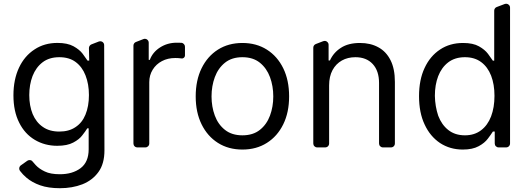

<svg xmlns="http://www.w3.org/2000/svg" viewBox="-20 -780 2807 1016"><path d="M192.5 200.6Q149.5 185.4 120 160.2Q100.5 143.8 85.9 124.3Q81.7 119 81.7 111.9Q81.7 106.9 84 102.3Q86.3 97.7 90.6 94.8L124.6 70.7Q129.6 67.1 136.4 67.1Q146.7 67.1 152.3 74.6L169.4 94.1Q187.1 113.3 217.3 127.5Q246.8 142 296.9 142Q363.3 142 406.2 110.1Q449.2 77.8 449.2 9.9V-100.9H441.8Q432.5 -85.6 415.8 -64.3Q399.9 -42.6 367.5 -25.6Q335.6 -8.5 282.7 -8.5Q217.3 -8.5 164.4 -39.8Q111.2 -71.4 81.7 -130.7Q51.1 -190.7 51.1 -275.6Q51.1 -359 80.6 -421.9Q109.7 -484 163 -518.5Q214.8 -552.9 284.1 -552.9Q336.6 -552.9 369 -535.2Q400.9 -517.4 417.3 -495.7Q433.9 -473.4 443.2 -459.2H452.1L450.6 -525.6Q450.6 -532 454.4 -537.5Q458.1 -543 463.8 -545.1L503.2 -560.4Q508.2 -561.8 510.3 -561.8Q518.8 -561.8 525 -555.8Q531.2 -549.7 531.2 -540.8L532.7 15.6Q532.7 86.6 501.1 130Q469.5 174 415.8 195.3Q362.6 215.9 296.9 215.9Q235.8 215.9 192.5 200.6ZM152.7 -176.8Q171.5 -132.5 206.3 -108.7Q241.1 -83.8 294 -83.8Q344.8 -83.8 379.3 -107.2Q414.8 -130.3 432.2 -173.3Q450.6 -217.7 450.6 -277Q450.6 -334.9 432.5 -381Q415.1 -426.1 380 -452.1Q345.9 -477.3 294 -477.3Q240.8 -477.3 205.6 -450.6Q170.5 -424 152.3 -377.8Q134.9 -332 134.9 -277Q134.9 -220.9 152.7 -176.8Z M686.1 -21V-538.7Q686.1 -545.1 689.8 -550.4Q693.5 -555.8 699.6 -557.9L739 -573.2Q742.2 -574.6 746.4 -574.6Q755 -574.6 761 -568.5Q767 -562.5 767 -553.6V-463.1H772.7Q787.6 -503.6 826.7 -528.8Q865.8 -554 914.8 -554Q928.6 -554 937.9 -553.6H938.6Q947.1 -553.3 952.9 -547.2Q958.8 -541.2 958.8 -532.7V-487.2Q958.8 -479.4 952.9 -474.4Q947.1 -469.5 939.6 -470.9Q924.4 -473 907.7 -473Q867.5 -473 837 -456.7Q805.8 -440.3 788 -411.2Q769.9 -382.1 769.9 -345.2V-21Q769.9 -12.1 763.8 -6Q757.8 0 749.3 0H707Q698.2 0 692.1 -6Q686.1 -12.1 686.1 -21Z M1015.6 -269.9Q1015.6 -355.1 1046.7 -418.7Q1077.8 -482.2 1133.3 -517.4Q1188.9 -552.6 1262.8 -552.6Q1336.6 -552.6 1392.2 -517.4Q1447.8 -482.2 1478.9 -418.7Q1509.9 -355.1 1509.9 -269.9Q1509.9 -185.4 1478.9 -122.2Q1447.8 -58.9 1392.2 -23.8Q1336.6 11.4 1262.8 11.4Q1188.9 11.4 1133.3 -23.8Q1077.8 -58.9 1046.7 -122.2Q1015.6 -185.4 1015.6 -269.9ZM1426.1 -269.9Q1426.1 -324.6 1408.7 -371.8Q1391.3 -419 1355.1 -448.2Q1318.9 -477.3 1262.8 -477.3Q1206.7 -477.3 1170.5 -448.2Q1134.2 -419 1116.8 -371.8Q1099.4 -324.6 1099.4 -269.9Q1099.4 -215.2 1116.8 -168.3Q1134.2 -121.4 1170.5 -92.7Q1206.7 -63.9 1262.8 -63.9Q1318.9 -63.9 1355.1 -92.7Q1391.3 -121.4 1408.7 -168.3Q1426.1 -215.2 1426.1 -269.9Z M1637.8 -21V-527.3Q1637.8 -534.1 1641.3 -539.2Q1644.9 -544.4 1650.9 -546.9L1690.3 -562.1Q1695.3 -563.6 1697.8 -563.6Q1706.3 -563.6 1712.5 -557.5Q1718.8 -551.5 1718.8 -542.6V-460.2H1725.9Q1745.4 -502.5 1784.1 -527Q1823.2 -552.6 1884.9 -552.6Q1940.7 -552.6 1981.9 -529.8Q2023.1 -507.8 2046.5 -461.6Q2069.6 -416.2 2069.6 -346.6V-21Q2069.6 -12.1 2063.6 -6Q2057.5 0 2048.7 0H2006.4Q1997.9 0 1991.8 -6Q1985.8 -12.1 1985.8 -21V-340.9Q1985.8 -404.8 1952.4 -441.1Q1919 -477.3 1860.8 -477.3Q1820.3 -477.3 1789.1 -459.9Q1757.5 -442.1 1739.7 -409.1Q1721.6 -375.7 1721.6 -328.1V-21Q1721.6 -12.1 1715.6 -6Q1709.5 0 1700.6 0H1658.4Q1649.9 0 1643.8 -6Q1637.8 -12.1 1637.8 -21Z M2308.6 -23.1Q2255.7 -58.6 2226.9 -121.4Q2197.4 -183.6 2197.4 -271.3Q2197.4 -358 2226.9 -420.5Q2256 -483.3 2308.9 -518.1Q2360.8 -552.6 2430.4 -552.6Q2483.3 -552.6 2514.6 -534.8Q2545.5 -517.4 2562.1 -495.4Q2578.1 -473.7 2588.1 -458.8H2595.2V-723.7Q2595.2 -730.1 2598.9 -735.4Q2602.6 -740.8 2608.7 -742.9L2650.9 -758.9Q2655.9 -760.3 2658 -760.3Q2666.5 -760.3 2672.8 -754.3Q2679 -748.2 2679 -739.3V-21Q2679 -12.1 2672.9 -6Q2666.9 0 2658 0H2618.6Q2610.1 0 2604 -6Q2598 -12.1 2598 -21V-83.8H2588.1Q2576.7 -66.1 2561.8 -46.5Q2544.7 -23.4 2513.1 -6.4Q2480.8 11.4 2429 11.4Q2361.5 11.4 2308.6 -23.1ZM2299 -167.3Q2317.1 -119.7 2352.3 -92Q2387.8 -63.9 2440.3 -63.9Q2490.4 -63.9 2525.6 -90.6Q2560.4 -116.8 2578.5 -163.7Q2596.6 -211.3 2596.6 -272.7Q2596.6 -333.5 2578.8 -379.6Q2560.7 -425.8 2526.3 -451.3Q2491.5 -477.3 2440.3 -477.3Q2387.4 -477.3 2351.6 -449.9Q2316.4 -422.6 2298.7 -376.8Q2281.2 -331 2281.2 -272.7Q2282.3 -217.3 2299 -167.3Z"/></svg>

Font: DeltaSans
Style: Regular
Weight: 400
Designer: Rasmus Andersson
Foundry: rsms
Version: Version 3.012